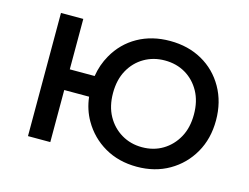

<svg xmlns="http://www.w3.org/2000/svg" viewBox="-80 -664 1035 798"><g transform="rotate(15 438.0 -264.5)"><path d="M93 0V-530H189V-313H296Q304 -363 328 -405Q363 -467 423.5 -501Q484 -535 562 -535Q640 -535 700.5 -501Q761 -467 796 -405.5Q831 -344 831 -265Q831 -186 796 -125Q761 -64 700.5 -29Q640 6 562 6Q484 6 423.5 -29Q363 -64 328 -125Q302 -170 296 -224H189V0ZM562 -78Q612 -78 651 -101.5Q690 -125 713 -166.5Q736 -208 736 -265Q736 -322 713 -363.5Q690 -405 651 -428Q612 -451 562 -451Q513 -451 473.5 -428Q434 -405 411 -363.5Q388 -322 388 -265Q388 -208 411 -166.5Q434 -125 473.5 -101.5Q513 -78 562 -78Z"/></g></svg>

Font: Montserrat Z Med
Style: Regular
Weight: 500
Designer: Julieta Ulanovsky
Foundry: Julieta Ulanovsky
Version: Version 8.000